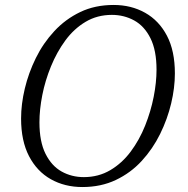

<svg xmlns="http://www.w3.org/2000/svg" viewBox="-20 -744 758 774"><path d="M312 10Q241 10 185 -21.5Q129 -53 97 -114.5Q65 -176 65 -266Q65 -324 80 -387Q95 -450 124.5 -510Q154 -570 199 -618.5Q244 -667 303.5 -695.5Q363 -724 438 -724Q509 -724 565 -692.5Q621 -661 653 -600Q685 -539 685 -448Q685 -390 670 -327Q655 -264 625.5 -204Q596 -144 551.5 -95.5Q507 -47 447 -18.5Q387 10 312 10ZM318 -30Q377 -30 424.5 -58Q472 -86 507 -133Q542 -180 565 -237.5Q588 -295 599.5 -353.5Q611 -412 611 -463Q611 -541 586.5 -590Q562 -639 521 -661.5Q480 -684 431 -684Q372 -684 325 -656Q278 -628 243.5 -581Q209 -534 185.5 -476.5Q162 -419 150.5 -360.5Q139 -302 139 -251Q139 -173 163.5 -124Q188 -75 228.5 -52.5Q269 -30 318 -30Z"/></svg>

Font: Noto Serif Light
Style: Italic
Weight: 300
Italic angle: -12°
Designer: Monotype Design Team
Foundry: Monotype Imaging Inc.
Version: Version 2.013